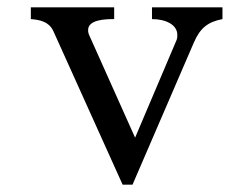

<svg xmlns="http://www.w3.org/2000/svg" viewBox="-20 -488 626 523"><path d="M314 15H341L508 -372C525 -411 545 -428 586 -436V-468H394V-436C431 -436 463 -421 463 -393C463 -388 463 -384 461 -379L348 -113L224 -390C221 -396 220 -401 220 -406C220 -435 268 -436 291 -436V-468H64V-436C89 -434 113 -429 125 -404Z"/></svg>

Font: MusAnalysis
Style: Regular
Weight: 400
Version: Version 2.0